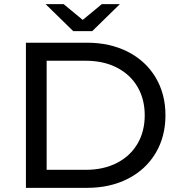

<svg xmlns="http://www.w3.org/2000/svg" viewBox="-20 -906 866 926"><path d="M105 -700V0H400C474 0 539.7 -14.7 597 -44C654.3 -73.3 698.8 -114.5 730.5 -167.5C762.2 -220.5 778 -281.3 778 -350C778 -418.7 762.2 -479.5 730.5 -532.5C698.8 -585.5 654.3 -626.7 597 -656C539.7 -685.3 474 -700 400 -700ZM394 -87H205V-613H394C450.7 -613 500.5 -602 543.5 -580C586.5 -558 619.7 -527.2 643 -487.5C666.3 -447.8 678 -402 678 -350C678 -298 666.3 -252.2 643 -212.5C619.7 -172.8 586.5 -142 543.5 -120C500.5 -98 450.7 -87 394 -87ZM558 -886H471L379 -810L287 -886H200L333 -756H425Z"/></svg>

Font: ICO Headline
Style: Regular
Weight: 500
Designer: Julieta Ulanovsky
Foundry: Julieta Ulanovsky
Version: Version 7.200